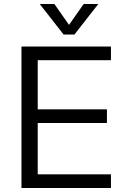

<svg xmlns="http://www.w3.org/2000/svg" viewBox="-20 -937 622 957"><path d="M87 0V-705H533V-637H168V-392H513V-324H168V-68H533V0ZM397 -917H470L351 -765H297L178 -917H251L324 -813Z"/></svg>

Font: wassup Sans
Style: Regular
Weight: 400
Version: Version 2.001